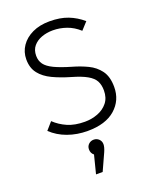

<svg xmlns="http://www.w3.org/2000/svg" viewBox="-178 -815 970 1198"><g transform="rotate(-20 307.5 -215.5)"><path d="M540.5 -191.8Q540.5 -103.1 475.9 -46.4Q411.3 10.3 291.8 10.3Q221.5 10.3 160.3 -11.8Q99 -33.8 54.4 -76.4L97.4 -125.6Q133.3 -91.3 181 -70.5Q228.7 -49.7 295.4 -49.7Q340.5 -49.7 381 -65.1Q421.5 -80.5 447.2 -112.3Q472.8 -144.1 472.8 -193.3Q472.8 -230.3 459 -256.2Q445.1 -282.1 409.7 -302.3Q374.4 -322.6 310.3 -341Q244.6 -360 193.3 -384.4Q142.1 -408.7 112.8 -445.9Q83.6 -483.1 83.6 -540Q83.6 -589.2 110.5 -628.7Q137.4 -668.2 186.2 -691.3Q234.9 -714.4 300.5 -714.4Q370.8 -714.4 422.3 -694.4Q473.8 -674.4 517.4 -636.9L473.3 -588.7Q434.9 -623.6 390.5 -639Q346.2 -654.4 300.5 -654.4Q260 -654.4 225.6 -641.8Q191.3 -629.2 170.3 -604.1Q149.2 -579 149.2 -540Q149.2 -507.2 166.7 -483.3Q184.1 -459.5 225.4 -439.7Q266.7 -420 336.9 -399.5Q388.2 -385.1 434.9 -362.8Q481.5 -340.5 511 -300.3Q540.5 -260 540.5 -191.8ZM307.2 73.8Q327.2 73.8 341.3 87.4Q355.4 101 355.4 121.5Q355.4 140.5 342.6 169.7L291.3 282.6H247.2L277.9 161.5Q259 146.7 259 121.5Q259 100.5 273.1 87.2Q287.2 73.8 307.2 73.8Z"/></g></svg>

Font: Fira Code Light
Style: Regular
Weight: 300
Monospace: yes
Designer: Carrois Corporate, Edenspiekermann AG, Nikita Prokopov
Foundry: Carrois Corporate, Edenspiekermann AG, Nikita Prokopov
Version: Version 6.000; ttfautohint (v1.8.2) -l 8 -r 50 -G 200 -x 14 